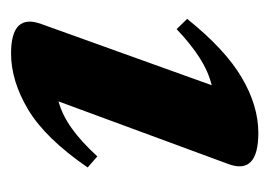

<svg xmlns="http://www.w3.org/2000/svg" viewBox="-91 -395 498 356"><g transform="rotate(-90 158.0 -217.0)"><path d="M32 -43 148 -357.5Q122.5 -350.5 97.8 -332.8Q73 -315 46 -285.5L25.5 -303.5Q79.5 -382 132.8 -413.8Q186 -445.5 237 -445.5Q312 -445.5 291.5 -389.5L178 -73.5Q203 -79.5 228.2 -95.5Q253.5 -111.5 282 -138.5L301 -119Q244.5 -48.5 192.2 -17.8Q140 13 89.5 13Q11 13 32 -43Z"/></g></svg>

Font: Newsreader Text
Style: Bold Italic
Weight: 700
Italic angle: -17°
Designer: Hugues Gentile
Foundry: Production Type
Version: Version 1.001